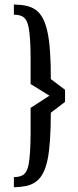

<svg xmlns="http://www.w3.org/2000/svg" viewBox="-20 -709 337 830"><path d="M40 100.6V56.6Q68.4 56.6 82.8 45.2Q97.2 33.7 103.5 2.9Q111.8 -39.1 112.3 -131.8V-242.7L193.8 -295.4L112.3 -345.7Q112.3 -409.7 112.3 -457Q112.3 -504.4 109.9 -537.6Q108.9 -554.2 107.2 -567.6Q105.5 -581.1 103.5 -591.8Q97.2 -622.6 82.8 -634Q68.4 -645.5 40 -645.5V-689.5Q70.3 -689 94 -683.8Q117.7 -678.7 135.7 -665.5Q152.8 -652.8 165.5 -629.4Q189.9 -583 196.3 -485.4Q198.2 -460 199 -430.7Q199.7 -401.4 199.7 -367.2L261.2 -320.8V-268.6L199.7 -221.7Q199.7 -86.9 185.5 -18.1Q177.2 19.5 165.5 40.5Q153.3 63.5 135.5 76.4Q117.7 89.4 94.2 94.7Q70.3 99.6 40 100.6Z"/></svg>

Font: Mako
Style: Regular
Weight: 400
Designer: vernon adams
Foundry: vernon adams
Version: Version 1.100; ttfautohint (v1.8.4.7-5d5b);gftools[0.9.33]